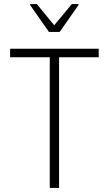

<svg xmlns="http://www.w3.org/2000/svg" viewBox="-20 -929 538 949"><path d="M226 0V-646H30V-688H468V-646H272V0ZM222 -771 129 -904V-909H162L248 -804L335 -909H368V-904L275 -771Z"/></svg>

Font: Saira SemiCondensed ExtraLight
Style: Regular
Weight: 250
Width: 4
Designer: Hector Gatti with collaboration of the Omnibus-Type team
Foundry: Omnibus-Type
Version: Version 1.101